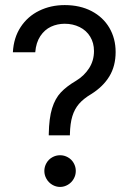

<svg xmlns="http://www.w3.org/2000/svg" viewBox="-20 -737 519 763"><path d="M187 -306.6C178.9 -280.6 174.5 -246.4 173.8 -204.1V-199.2H257.8V-204.1C258.5 -232.7 261.7 -256.5 267.6 -275.4C273.4 -294.3 282.2 -310.5 293.9 -324.2C305.7 -337.9 321.9 -350.9 342.8 -363.3C374 -382.8 397.9 -406.2 414.6 -433.6C431.2 -460.9 439.5 -493.2 439.5 -530.3C439.5 -566.1 431.2 -598.1 414.6 -626.5C397.9 -654.8 374.3 -676.9 343.8 -692.9C313.2 -708.8 277.7 -716.8 237.3 -716.8C200.2 -716.8 166.3 -709.3 135.7 -694.3C105.1 -679.4 80.6 -657.7 62 -629.4C43.5 -601.1 33.2 -567.7 31.2 -529.3H120.1C122.1 -554.7 128.7 -576 140.1 -593.3C151.5 -610.5 165.7 -623 182.6 -630.9C199.5 -638.7 217.8 -642.6 237.3 -642.6C258.8 -642.6 278.5 -638.2 296.4 -629.4C314.3 -620.6 328.3 -607.9 338.4 -591.3C348.5 -574.7 353.5 -555.7 353.5 -534.2C353.5 -508.8 347 -486 334 -465.8C321 -445.6 303.7 -429 282.2 -416C256.8 -401 236.7 -385.6 221.7 -369.6C206.7 -353.7 195.1 -332.7 187 -306.6ZM187.5 -2.9C197.3 2.9 207.7 5.9 218.8 5.9C229.8 5.9 240.2 2.9 250 -2.9C259.8 -8.8 267.4 -16.6 272.9 -26.4C278.5 -36.1 281.2 -46.5 281.2 -57.6C281.2 -68.7 278.5 -79.1 272.9 -88.9C267.4 -98.6 259.8 -106.3 250 -111.8C240.2 -117.4 229.8 -120.1 218.8 -120.1C207.7 -120.1 197.3 -117.4 187.5 -111.8C177.7 -106.3 170.1 -98.6 164.6 -88.9C159 -79.1 156.2 -68.7 156.2 -57.6C156.2 -46.5 159 -36.1 164.6 -26.4C170.1 -16.6 177.7 -8.8 187.5 -2.9Z"/></svg>

Font: Pretendard Variable
Style: Regular
Weight: 400
Designer: Base glyphs from Inter by Rasmus Andersson; Hangeul glyphs from Noto Sans CJK(Source Han Sans) by Jang Soo-young and Kan
Foundry: Kil Hyung-jin
Version: Version 1.309;Glyphs 3.2 (3225)